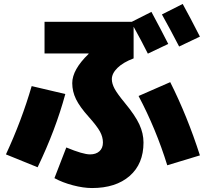

<svg xmlns="http://www.w3.org/2000/svg" viewBox="-20 -870 1040 970"><path d="M610 -351Q663 -287 684 -241.5Q705 -196 705 -150Q705 -42 635 19Q565 80 445 80Q401 80 348 66Q295 52 255 30L315 -125Q399 -90 435 -90Q465 -90 482.5 -106Q500 -122 500 -150Q500 -178 485 -205.5Q470 -233 428 -280Q383 -330 364 -369Q345 -408 345 -450Q345 -518 428 -598L427 -600H205V-760H646L745 -810Q791 -725 830 -648L727 -599Q695 -663 655 -735V-575Q602 -555 573.5 -527Q545 -499 545 -470Q545 -448 558.5 -422.5Q572 -397 610 -351ZM990 -685 885 -635Q840 -722 798 -797L903 -850Q939 -785 990 -685ZM990 -85 825 -35Q768 -219 680 -385L840 -455Q926 -284 990 -85ZM170 -25 10 -90Q89 -260 140 -435L310 -395Q261 -214 170 -25Z"/></svg>

Font: M PLUS 1p Black
Style: Regular
Weight: 900
Version: Version 1.061